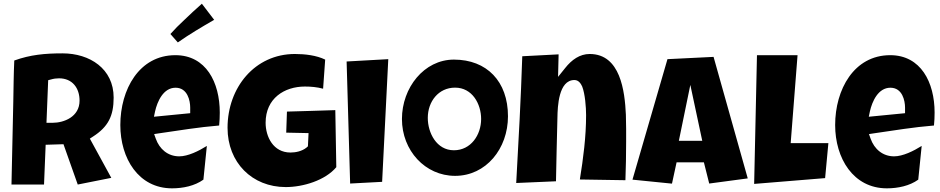

<svg xmlns="http://www.w3.org/2000/svg" viewBox="-20 -1005 5079 1037"><path d="M240.2 -571.8 254.9 -575.7C269.5 -580.1 284.2 -582 298.8 -582C371.1 -582 409.7 -529.3 409.7 -461.4C409.7 -373.5 324.7 -341.8 264.6 -341.8H231ZM217.8 -8.3 226.6 -223.1 322.8 -226.1 399.9 -8.3 581.1 -44.4 465.3 -256.3 481.9 -267.1C564 -319.8 593.8 -378.4 593.8 -478C593.8 -633.8 464.8 -716.8 317.9 -716.8C223.1 -716.8 143.6 -709.5 57.1 -678.2C53.7 -604 53.2 -530.8 51.8 -456.5L42 -8.3Z M817.4 -402.8C829.6 -457.5 862.3 -531.2 928.2 -531.2C993.2 -531.2 1007.3 -460.9 1007.3 -423.8V-393.6L811.5 -374.5ZM629.9 -329.6C629.9 -150.4 727.5 12.2 909.2 12.2C968.8 12.2 1031.7 -1 1078.6 -34.7L1097.2 -216.8C1053.7 -189.5 995.1 -160.6 948.2 -160.6C886.7 -160.6 841.3 -199.7 821.3 -256.3L812.5 -280.8L837.9 -284.7C946.3 -300.3 1054.2 -318.4 1163.6 -327.1C1166 -350.6 1167 -374 1167 -397C1167 -560.1 1092.8 -707 927.2 -707C731.4 -707 629.9 -521.5 629.9 -329.6ZM940.4 -775.9C1003.9 -820.3 1069.8 -859.4 1136.7 -897.9L1070.3 -984.9C1037.6 -956.1 1005.9 -926.8 974.1 -896C948.2 -872.1 923.3 -847.2 900.4 -821.3Z M1209 -314.5C1209 -127 1341.8 5.4 1523.4 5.4C1617.2 5.4 1736.8 -30.8 1796.4 -102.1L1791 -410.2C1704.1 -406.7 1617.2 -405.3 1529.8 -402.3L1525.9 -288.6L1646.5 -286.1L1643.1 -214.8L1636.2 -208.5C1610.8 -187.5 1575.7 -181.2 1548.8 -181.2C1456.1 -181.2 1414.6 -266.1 1414.6 -342.3C1414.6 -473.6 1515.6 -537.6 1627 -537.6C1659.2 -537.6 1692.4 -534.7 1725.1 -525.9L1736.3 -683.1C1689.5 -706.1 1627 -713.4 1572.8 -713.4C1356.9 -713.4 1209 -532.7 1209 -314.5Z M2043.9 -22.9 2077.1 -685.5 1852.1 -672.9 1871.1 -13.7Z M2290.5 -368.2C2290.5 -456.5 2348.1 -531.7 2438 -531.7C2530.3 -531.7 2578.6 -444.3 2578.6 -362.3C2578.6 -276.4 2523.4 -193.4 2431.6 -193.4C2337.4 -193.4 2290.5 -288.1 2290.5 -368.2ZM2150.9 -362.3C2150.9 -191.9 2276.4 -55.2 2438 -55.2C2605 -55.2 2723.6 -201.7 2723.6 -377C2723.6 -565.4 2609.4 -683.1 2431.6 -683.1C2270.5 -683.1 2150.9 -531.2 2150.9 -362.3Z M2982.9 -25.9C2984.4 -80.1 2985.4 -134.8 2986.3 -188.5C2987.3 -249 2989.7 -310.1 2990.7 -370.6C2991.7 -429.2 2996.6 -572.8 3082.5 -572.8C3106.4 -572.8 3118.2 -551.3 3124.5 -537.6C3140.1 -497.6 3145.5 -425.3 3145.5 -382.8C3145.5 -266.1 3130.4 -150.9 3111.8 -35.6L3357.9 -31.7C3360.4 -101.1 3361.8 -170.9 3361.8 -240.7C3361.8 -281.2 3362.3 -332.5 3360.4 -385.7C3354.5 -512.7 3331.1 -713.4 3165 -713.4C3111.8 -713.4 3067.9 -682.6 3032.2 -637.2L2994.1 -589.8L2997.1 -711.4L2800.8 -701.2C2793.5 -472.7 2780.8 -244.6 2768.1 -16.6Z M3708.5 -546.4 3772.9 -244.6H3646.5ZM3609.4 -13.2 3634.3 -128.4H3781.7L3810.5 -13.7L4018.6 -41.5L3834 -697.8L3585 -685.5L3396 -34.7Z M4436.5 -43 4454.1 -231.9H4250.5L4287.6 -707H4068.4L4053.2 -11.7Z M4678.2 -402.8C4690.4 -457.5 4723.1 -531.2 4789.1 -531.2C4854 -531.2 4868.2 -460.9 4868.2 -423.8V-393.6L4672.4 -374.5ZM4490.7 -329.6C4490.7 -150.4 4588.4 12.2 4770 12.2C4829.6 12.2 4892.6 -1 4939.5 -34.7L4958 -216.8C4914.6 -189.5 4856 -160.6 4809.1 -160.6C4747.6 -160.6 4702.1 -199.7 4682.1 -256.3L4673.3 -280.8L4698.7 -284.7C4807.1 -300.3 4915 -318.4 5024.4 -327.1C5026.9 -350.6 5027.8 -374 5027.8 -397C5027.8 -560.1 4953.6 -707 4788.1 -707C4592.3 -707 4490.7 -521.5 4490.7 -329.6Z"/></svg>

Font: Luckiest Guy
Style: Regular
Weight: 400
Designer: Astigmatic (AOETI)
Foundry: Astigmatic (AOETI)
Version: Version 1.001